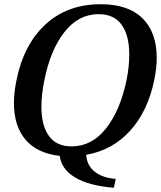

<svg xmlns="http://www.w3.org/2000/svg" viewBox="-20 -730 762 909"><path d="M722 -456Q722 -407 710 -350Q680 -204 596.5 -111.5Q513 -19 388 3Q391 52 427.5 82Q464 112 528 117L519 159Q399 149 334.5 109.5Q270 70 263 8Q156 -4 101 -68.5Q46 -133 46 -242Q46 -292 58 -350Q92 -519 195.5 -614.5Q299 -710 457 -710Q587 -710 654.5 -643.5Q722 -577 722 -456ZM592 -472Q592 -562 556 -612.5Q520 -663 447 -663Q351 -663 284.5 -577.5Q218 -492 190 -350Q176 -280 176 -224Q176 -136 211.5 -86.5Q247 -37 319 -37Q415 -37 482 -122Q549 -207 579 -350Q592 -414 592 -472Z"/></svg>

Font: Trirong SemiBold
Style: Italic
Weight: 600
Italic angle: -12°
Designer: Katatrad Team
Foundry: CadsonDemak
Version: Version 1.001